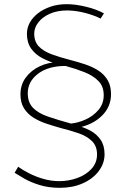

<svg xmlns="http://www.w3.org/2000/svg" viewBox="-20 -746 602 920"><path d="M353 -134 343 -146Q381 -137 412 -120.5Q443 -104 462 -76.5Q481 -49 481 -7Q481 37 453 74Q425 111 376.5 132.5Q328 154 267 154Q213 154 169.5 140.5Q126 127 96 109.5Q66 92 50 82L67 53Q89 69 120.5 85Q152 101 189 111.5Q226 122 264 122Q309 122 350.5 107Q392 92 418.5 63Q445 34 445 -6Q445 -46 420.5 -70Q396 -94 356.5 -107.5Q317 -121 273 -132Q237 -142 202.5 -153.5Q168 -165 140 -182.5Q112 -200 95 -227Q78 -254 78 -294Q78 -340 103.5 -374.5Q129 -409 170.5 -428.5Q212 -448 261 -448L257 -438Q216 -450 182.5 -467.5Q149 -485 129 -513.5Q109 -542 109 -584Q109 -612 122.5 -637Q136 -662 161.5 -682Q187 -702 222 -714Q257 -726 300 -726Q341 -726 391 -714Q441 -702 478 -682L462 -657Q433 -672 390 -683.5Q347 -695 304 -696Q254 -696 218.5 -680Q183 -664 163.5 -638.5Q144 -613 144 -585Q144 -546 166.5 -523Q189 -500 228.5 -485.5Q268 -471 319 -458Q354 -449 388.5 -437.5Q423 -426 451 -408Q479 -390 495.5 -362.5Q512 -335 512 -295Q512 -234 468 -191Q424 -148 353 -134ZM477 -290Q477 -332 451.5 -358Q426 -384 384 -400.5Q342 -417 294 -430Q211 -430 162 -392.5Q113 -355 113 -299Q113 -255 138.5 -229Q164 -203 211 -187Q258 -171 320 -154Q354 -157 390.5 -173.5Q427 -190 452 -219.5Q477 -249 477 -290Z"/></svg>

Font: Josefin Sans ExtraLight
Style: Regular
Weight: 250
Designer: Santiago Orozco
Foundry: Typemade
Version: Version 2.000